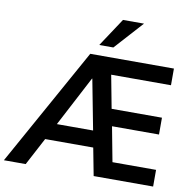

<svg xmlns="http://www.w3.org/2000/svg" viewBox="-133 -1052 1157 1152"><g transform="rotate(10 446.0 -476.5)"><path d="M-34.2 0 365.2 -718.8H875V-617.2H510.7L548.8 -416H855.5V-313.5H569.3L609.4 -101.6H875V0H512.7L480.5 -168H187.5L98.6 0ZM241.2 -268.6H461.9L403.3 -574.2H401.4ZM409.2 -780.3 523.4 -953.1H651.4L495.1 -780.3Z"/></g></svg>

Font: Min Sans SemiBold
Style: Regular
Weight: 600
Designer: Jinseong-Kim, NotoSansCJK, Nunito
Foundry: Jinseong-Kim
Version: Version 1.400;Glyphs 3.1.2 (3151)